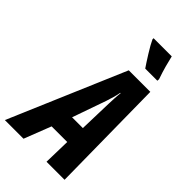

<svg xmlns="http://www.w3.org/2000/svg" viewBox="-345 -1036 1121 1121"><g transform="rotate(45 215.5 -476.0)"><path d="M406 -792 407 -805Q392 -848 382 -884.5Q372 -921 365 -952H215V-943Q228 -914 258 -866Q288 -818 306 -792ZM278 -497Q286 -522 292.5 -544Q299 -566 303 -589H306Q303 -564 302 -541.5Q301 -519 300 -495L294 -289H205ZM93 0 158 -167H287L283 0H432L423 -717H245L-61 0Z"/></g></svg>

Font: Noto Sans UI Condensed ExtraBold
Style: Italic
Weight: 800
Width: 3
Designer: Monotype Design Team
Foundry: Monotype Imaging Inc.
Version: 1.001